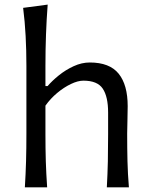

<svg xmlns="http://www.w3.org/2000/svg" viewBox="-20 -801 645 821"><path d="M86.3 0H181.6Q177.6 -57.8 175.9 -111.1Q174.3 -164.5 174.3 -226.6V-349.2Q195.7 -379.5 224.5 -403.5Q253.3 -427.5 283.2 -441.8Q313 -456.1 336.7 -456.1Q396.6 -456.1 419.4 -421.9Q442.3 -387.6 442.3 -319.9V-226.6Q442.3 -164.5 441.2 -111.1Q440 -57.8 436.8 0H531.2Q526.4 -57.8 525.1 -111.6Q523.8 -165.4 523.8 -230.1Q523.8 -253.6 524.9 -283.4Q526 -313.3 526 -347Q526 -438.2 487.3 -486Q448.6 -533.8 363.9 -533.8Q329.3 -533.8 294.8 -517.9Q260.4 -502 231.4 -478.6Q202.5 -455.2 183.6 -433H174.3V-519.4Q174.3 -588.6 176.7 -653.1Q179 -717.5 183.9 -781.3L78.9 -767.4Q86.4 -708.6 89.6 -647.1Q92.9 -585.6 92.9 -519.4V-230.1Q92.9 -165.4 91.4 -111.6Q89.9 -57.8 86.3 0Z"/></svg>

Font: Pinar FD VF
Style: Regular
Weight: 300
Designer: Amin Abedi
Version: Version 2.000